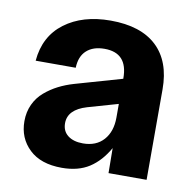

<svg xmlns="http://www.w3.org/2000/svg" viewBox="-64 -575 654 650"><g transform="rotate(10 262.5 -250.0)"><path d="M189 9.8Q116.2 9.8 76.7 -28.1Q37.1 -65.9 37.1 -124Q37.1 -155.8 49.3 -181.9Q61.5 -208 82.8 -226.1Q104 -244.1 127.9 -256.3Q151.9 -268.6 180.2 -276.9L341.8 -323.2V-325.2Q341.8 -412.1 262.2 -412.1Q223.1 -412.1 200.7 -391.8Q178.2 -371.6 176.8 -332H39.1Q46.4 -417 108.2 -463.4Q169.9 -509.8 266.1 -509.8Q370.1 -509.8 424.6 -458.5Q479 -407.2 479 -311V0H348.1L347.2 -85.9Q320.8 -39.1 283 -14.6Q245.1 9.8 189 9.8ZM173.8 -141.1Q173.8 -113.8 193.1 -98.9Q212.4 -84 245.1 -84Q290.5 -84 316.2 -112.8Q341.8 -141.6 341.8 -189.9V-236.8L237.8 -207Q173.8 -188 173.8 -141.1Z"/></g></svg>

Font: TASA Orbiter Deck
Style: Bold
Weight: 700
Designer: Weizhong Zhang
Version: Version 1.000;Glyphs 3.1.2 (3151)